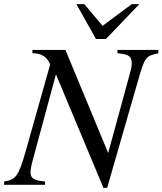

<svg xmlns="http://www.w3.org/2000/svg" viewBox="-40 -895 787 930"><path d="M635 -875H598L457 -770L368 -875H330L425 -706H473ZM727 -653H529V-637C586 -632 598 -622 598 -586C598 -574 596 -563 590 -542L484 -154L277 -653H117V-637C164 -637 188 -618 203 -583L86 -168C50 -40 36 -24 -20 -16V0H178V-16C126 -20 108 -31 108 -59C108 -72 111 -92 117 -113L231 -535L461 15H479L625 -492C662 -621 664 -623 727 -637Z"/></svg>

Font: STIXGeneral
Style: Italic
Weight: 400
Italic angle: -16.33°
Designer: MicroPress Inc., with final additions and corrections provided by Coen Hoffman, Elsevier (retired)
Version: Version 1.1.0